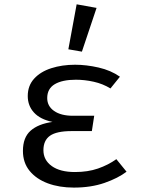

<svg xmlns="http://www.w3.org/2000/svg" viewBox="-20 -848 655 880"><path d="M401 -247.2H308.7Q239.5 -247.2 209.2 -225.9Q179 -204.6 179 -159.5Q179 -114.4 217.2 -86.9Q255.4 -59.5 323.6 -59.5Q382.6 -59.5 429.2 -75.6Q475.9 -91.8 513.3 -118.5L560 -61Q521 -31.3 459 -9.7Q396.9 11.8 318.5 11.8Q251.8 11.8 199.2 -7.7Q146.7 -27.2 115.9 -64.6Q85.1 -102.1 85.1 -156.4Q85.1 -217.9 120.3 -249Q155.4 -280 220.5 -289.2Q164.1 -301 135.6 -332.3Q107.2 -363.6 107.2 -407.7Q107.2 -455.4 136.4 -487.4Q165.6 -519.5 215.1 -535.4Q264.6 -551.3 324.1 -551.3Q375.4 -551.3 431.8 -538.5Q488.2 -525.6 529.7 -496.4L486.2 -442.6Q451.3 -464.1 409.7 -473.3Q368.2 -482.6 327.7 -482.6Q265.6 -482.6 231 -462.1Q196.4 -441.5 196.4 -398.5Q196.4 -361.5 227.9 -339.5Q259.5 -317.4 314.4 -317.4H411.8ZM331.3 -828.2 422.6 -811.8 355.4 -611.3 293.3 -622.1Z"/></svg>

Font: FiraCode Nerd Font
Style: Regular
Weight: 400
Designer: Carrois Corporate, Edenspiekermann AG, Nikita Prokopov
Foundry: Carrois Corporate, Edenspiekermann AG, Nikita Prokopov
Version: Version 6.002;Nerd Fonts 2.2.2